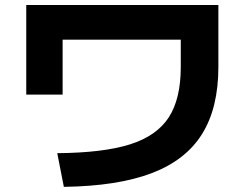

<svg xmlns="http://www.w3.org/2000/svg" viewBox="-20 -724 978 768"><path d="M703.1 -456.1V-565.4H230.5V-345.7H85V-704.1H853.5V-456.1Q853.5 -292.5 788.1 -187.7Q722.7 -83 586.4 -31.2Q450.2 20.5 235.4 23.4L209 -111.3Q393.6 -112.8 500.5 -146.7Q607.4 -180.7 655.3 -254.9Q703.1 -329.1 703.1 -456.1Z"/></svg>

Font: Pretendard ExtraBold
Style: Regular
Weight: 800
Designer: Base glyphs from Inter by Rasmus Andersson; Hangeul glyphs from Noto Sans CJK(Source Han Sans) by Jang Soo-young and Kan
Foundry: Kil Hyung-jin
Version: Version 1.309